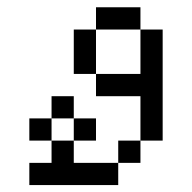

<svg xmlns="http://www.w3.org/2000/svg" viewBox="-20 -458 540 540"><path d="M250 -62.5V-125H187.5V-62.5H125V0H62.5V62.5H312.5V0H187.5V-62.5ZM312.5 0H375V-62.5H312.5ZM125 -62.5V-125H62.5V-62.5ZM375 -62.5H437.5V-375H375Q375 -375 375 -250H250V-187.5H375Q375 -187.5 375 -62.5ZM125 -125H187.5V-187.5H125ZM250 -250Q250 -250 250 -375H187.5Q187.5 -375 187.5 -250ZM250 -375H375V-437.5H250Z"/></svg>

Font: Unifont
Style: Regular
Weight: 500
Version: Version 15.1.04